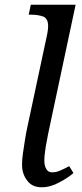

<svg xmlns="http://www.w3.org/2000/svg" viewBox="-20 -780 344 810"><path d="M156 10C129 10 109 1 95 -18C80 -37 73 -59 73 -85C73 -99 74 -116 77 -135C80 -154 83 -174 86 -194C89 -213 92 -229 95 -242L177 -626C179 -635 181 -645 182 -654C183 -663 183 -668 183 -671C183 -691 176 -704 163 -710C149 -715 132 -718 113 -718H101L110 -760H299L183 -215C182 -208 180 -197 177 -183C174 -169 172 -155 170 -140C168 -125 167 -113 167 -104C167 -87 170 -75 176 -66C181 -57 189 -53 200 -53C211 -53 223 -55 235 -61C247 -66 259 -72 272 -79L290 -50C275 -37 256 -24 231 -11C206 3 181 10 156 10Z"/></svg>

Font: NameLogos Serif
Style: Italic
Weight: 500
Version: Version 0.1